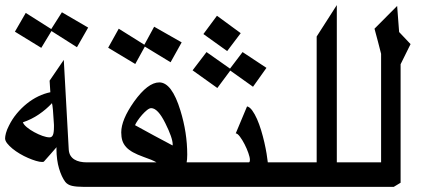

<svg xmlns="http://www.w3.org/2000/svg" viewBox="-20 -807 1691 754"><path d="M38.6 -682.6 81.1 -756.3 181.2 -692.9 223.1 -758.8 326.2 -698.7 282.2 -621.6 182.1 -685.1 142.1 -619.1ZM191.4 -324.2Q188 -388.7 184.1 -401.9Q162.1 -377.9 132.8 -357.9Q103.5 -337.9 69.8 -326.7Q73.2 -317.4 85.7 -307.1Q98.1 -296.9 114.3 -288.1Q130.4 -279.3 146.7 -273.4Q163.1 -267.6 174.8 -267.6Q183.6 -267.6 187.7 -276.6Q191.9 -285.6 191.9 -308.6Q191.9 -312.5 191.9 -316.4Q191.9 -320.3 191.4 -324.2ZM348.1 -73.2H307.1Q280.3 -73.2 262.9 -77.1Q245.6 -81.1 236.3 -92.8Q221.7 -112.3 211.9 -145.3Q202.1 -178.2 201.7 -221.2Q201.7 -223.6 201.9 -225.6Q202.1 -227.5 202.1 -229Q189.5 -214.4 176.8 -200Q164.1 -185.5 151.9 -171.9L146 -170.9Q135.7 -170.9 121.1 -175.3Q106.4 -179.7 90.1 -186.8Q73.7 -193.8 57.6 -203.4Q41.5 -212.9 28.8 -223.4Q16.1 -233.9 8.1 -244.1Q0 -254.4 0 -263.7Q0 -271.5 3.4 -284.4Q6.8 -297.4 15.1 -313.5Q27.8 -339.4 45.9 -361.1Q64 -382.8 85.2 -399.9Q106.4 -417 130.1 -428.5Q153.8 -439.9 177.7 -444.8L174.8 -490.2L230.5 -571.8L250 -219.2Q251 -205.6 256.8 -196Q262.7 -186.5 272.2 -180.7Q281.7 -174.8 294.2 -172.1Q306.6 -169.4 320.8 -169.4H348.1Z M658.2 -239.3Q658.2 -265.1 629.4 -322.8Q600.1 -382.3 573.7 -382.3Q566.9 -382.3 557.4 -374.8Q547.9 -367.2 538.3 -356.4Q528.8 -345.7 521 -334.2Q513.2 -322.8 510.3 -315.4Q547.4 -294.9 584 -275.1Q620.6 -255.4 657.7 -235.8Q658.2 -236.3 658.2 -239.3ZM404.8 -619.6 446.3 -694.3 546.9 -631.3 585.4 -702.1 693.4 -640.6 649.9 -562.5 548.8 -624 511.2 -555.7ZM735.4 -73.2H318.8V-169.4H594.7Q586.4 -174.3 573.5 -179.7Q560.5 -185.1 543.5 -190.9Q519 -199.7 502.2 -209Q485.4 -218.3 475.1 -229.7Q464.8 -241.2 460.4 -255.1Q456.1 -269 456.1 -287.1Q456.1 -336.4 506.3 -407.7Q560.5 -483.4 605.5 -483.4Q654.8 -483.4 688.5 -373Q715.3 -286.1 715.3 -199.7Q715.3 -189 714.6 -181.6Q713.9 -174.3 712.9 -169.4H735.4Z M872.1 -606.4 778.8 -673.3 832 -745.1 925.3 -676.8ZM973.6 -466.3 884.3 -529.8 833.5 -461.4 736.3 -530.8 791 -602.5 883.3 -537.6 932.6 -602.5 1026.4 -540.5ZM1086.9 -73.2H706.1V-169.4H957Q961.4 -169.4 961.4 -179.7Q961.4 -189 955.3 -206.3Q949.2 -223.6 940.4 -240.7Q931.6 -257.8 922.1 -270.5Q912.6 -283.2 905.8 -283.2L950.2 -389.2Q960.9 -386.7 970.7 -373Q980.5 -359.4 989.3 -339.6Q998 -319.8 1005.4 -295.7Q1012.7 -271.5 1018.1 -248Q1023.4 -224.6 1026.9 -203.6Q1030.3 -182.6 1031.7 -169.4H1086.9Z M1362.8 -73.2H1047.9V-169.4H1223.6V-663.6L1302.7 -787.1V-169.4H1362.8Z M1592.3 -633.8 1553.2 -554.7V-89.4L1526.4 -73.2H1333.5V-169.4H1476.6V-595.7Q1470.7 -619.6 1463.9 -645Q1457 -670.4 1450.7 -694.3L1539.6 -783.7L1547.4 -681.2Z"/></svg>

Font: XB Khoramshahr
Style: Regular
Weight: 400
Designer: Behnam
Foundry: Irmug
Version: Version 8.005 2009